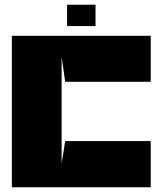

<svg xmlns="http://www.w3.org/2000/svg" viewBox="-20 -790 686 810"><path d="M263 -770H383V-680H263ZM240 -550V-100L255 -195H616V0H30V-639H616V-445H255L240 -550Z"/></svg>

Font: Banana Brick
Style: Regular
Weight: 400
Designer: artmaker
Foundry: artmaker
Version: Version 4.000 2011 initial release